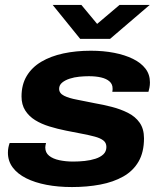

<svg xmlns="http://www.w3.org/2000/svg" viewBox="-20 -744 660 776"><path d="M271 12Q215 12 168 3Q121 -6 86 -23.5Q51 -41 31.5 -67Q12 -93 12 -127Q12 -138 14 -148Q16 -158 19 -166H166Q165 -162 164 -157Q163 -152 163 -148Q163 -127 178.5 -114.5Q194 -102 220 -96.5Q246 -91 276 -91Q299 -91 322.5 -93.5Q346 -96 366 -102.5Q386 -109 398 -120.5Q410 -132 410 -150Q410 -167 397.5 -176.5Q385 -186 362.5 -192Q340 -198 311 -203.5Q282 -209 247 -216Q212 -223 179.5 -233Q147 -243 122 -258.5Q97 -274 82 -297.5Q67 -321 67 -354Q67 -402 88 -437Q109 -472 147 -494.5Q185 -517 236 -528Q287 -539 347 -539Q398 -539 441.5 -530.5Q485 -522 517.5 -506Q550 -490 568 -466.5Q586 -443 586 -411Q586 -400 584 -389.5Q582 -379 580 -373H434Q435 -378 435 -381.5Q435 -385 435 -387Q435 -404 422.5 -415Q410 -426 388.5 -431Q367 -436 339 -436Q321 -436 300.5 -434Q280 -432 261.5 -426Q243 -420 231 -410Q219 -400 219 -385Q219 -367 239 -357Q259 -347 292 -341Q325 -335 362 -327Q397 -321 432 -312Q467 -303 497 -288Q527 -273 544.5 -248Q562 -223 562 -185Q562 -129 540 -91Q518 -53 478 -30.5Q438 -8 385 2Q332 12 271 12ZM585 -724 425 -587H304L193 -724H309L392 -624H345L463 -724Z"/></svg>

Font: Archivo SemiExpanded
Style: Bold Italic
Weight: 700
Width: 6
Italic angle: -10°
Designer: Hector Gatti
Foundry: Omnibus-Type
Version: Version 2.001